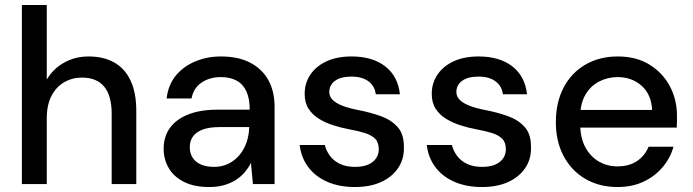

<svg xmlns="http://www.w3.org/2000/svg" viewBox="-20 -740 2785 772"><path d="M68 0V-720H168V-420Q193 -463 237.5 -488Q282 -513 336 -513Q396 -513 439 -489Q482 -465 505 -416Q528 -367 528 -294V0H429V-283Q429 -355 399 -391.5Q369 -428 310 -428Q270 -428 237.5 -409Q205 -390 186.5 -353.5Q168 -317 168 -264V0Z M822 12Q760 12 719 -9Q678 -30 658 -65Q638 -100 638 -142Q638 -191 663.5 -226Q689 -261 737.5 -280Q786 -299 853 -299H984Q984 -343 971 -372Q958 -401 932 -415.5Q906 -430 868 -430Q823 -430 790.5 -408Q758 -386 750 -344H650Q656 -398 686.5 -435.5Q717 -473 765 -493Q813 -513 868 -513Q938 -513 986 -488Q1034 -463 1059 -418Q1084 -373 1084 -310V0H997L989 -85Q979 -65 963.5 -47Q948 -29 927.5 -16Q907 -3 880.5 4.5Q854 12 822 12ZM841 -69Q873 -69 899 -82Q925 -95 943.5 -117.5Q962 -140 971.5 -168Q981 -196 982 -227V-229H863Q820 -229 793.5 -218.5Q767 -208 755 -190Q743 -172 743 -148Q743 -124 754.5 -106Q766 -88 788 -78.5Q810 -69 841 -69Z M1407 12Q1344 12 1296 -9Q1248 -30 1219.5 -68Q1191 -106 1185 -157H1286Q1292 -133 1307 -113Q1322 -93 1347 -81Q1372 -69 1407 -69Q1440 -69 1461 -78.5Q1482 -88 1492.5 -104Q1503 -120 1503 -139Q1503 -167 1489 -181.5Q1475 -196 1449 -204.5Q1423 -213 1385 -220Q1352 -226 1319.5 -236.5Q1287 -247 1261.5 -263Q1236 -279 1220.5 -303Q1205 -327 1205 -363Q1205 -406 1228 -440Q1251 -474 1293 -493.5Q1335 -513 1394 -513Q1477 -513 1528.5 -473.5Q1580 -434 1588 -361H1491Q1487 -394 1461.5 -413Q1436 -432 1393 -432Q1350 -432 1327 -415Q1304 -398 1304 -370Q1304 -352 1317.5 -338.5Q1331 -325 1356.5 -315Q1382 -305 1418 -298Q1470 -288 1511.5 -273Q1553 -258 1579 -229Q1605 -200 1604 -146Q1605 -100 1580.5 -64Q1556 -28 1512 -8Q1468 12 1407 12Z M1918 12Q1855 12 1807 -9Q1759 -30 1730.5 -68Q1702 -106 1696 -157H1797Q1803 -133 1818 -113Q1833 -93 1858 -81Q1883 -69 1918 -69Q1951 -69 1972 -78.5Q1993 -88 2003.5 -104Q2014 -120 2014 -139Q2014 -167 2000 -181.5Q1986 -196 1960 -204.5Q1934 -213 1896 -220Q1863 -226 1830.5 -236.5Q1798 -247 1772.5 -263Q1747 -279 1731.5 -303Q1716 -327 1716 -363Q1716 -406 1739 -440Q1762 -474 1804 -493.5Q1846 -513 1905 -513Q1988 -513 2039.5 -473.5Q2091 -434 2099 -361H2002Q1998 -394 1972.5 -413Q1947 -432 1904 -432Q1861 -432 1838 -415Q1815 -398 1815 -370Q1815 -352 1828.5 -338.5Q1842 -325 1867.5 -315Q1893 -305 1929 -298Q1981 -288 2022.5 -273Q2064 -258 2090 -229Q2116 -200 2115 -146Q2116 -100 2091.5 -64Q2067 -28 2023 -8Q1979 12 1918 12Z M2463 12Q2390 12 2334 -20.5Q2278 -53 2246.5 -112Q2215 -171 2215 -249Q2215 -328 2246 -387.5Q2277 -447 2333.5 -480Q2390 -513 2464 -513Q2538 -513 2591 -480.5Q2644 -448 2673 -394Q2702 -340 2702 -274Q2702 -264 2702 -252.5Q2702 -241 2701 -227H2288V-298H2602Q2599 -360 2560 -395Q2521 -430 2463 -430Q2423 -430 2388.5 -412Q2354 -394 2333.5 -358.5Q2313 -323 2313 -270V-241Q2313 -186 2333.5 -148Q2354 -110 2388 -90.5Q2422 -71 2462 -71Q2510 -71 2541.5 -92.5Q2573 -114 2588 -150H2688Q2675 -104 2644 -67.5Q2613 -31 2567.5 -9.5Q2522 12 2463 12Z"/></svg>

Font: DM Sans 17pt Medium
Style: Regular
Weight: 500
Version: Version 4.004;gftools[0.9.30]